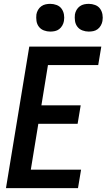

<svg xmlns="http://www.w3.org/2000/svg" viewBox="-20 -977 554 997"><path d="M11 0 132 -735H506L490 -639H229L195 -430H399L383 -334H179L140 -96H401L385 0ZM441 -813Q424 -813 408 -819Q392 -825 382 -838Q372 -851 369.5 -868Q367 -885 369 -902Q371 -914 377.5 -925.5Q384 -937 394.5 -944.5Q405 -952 417 -954.5Q429 -957 441 -957Q458 -957 474 -951Q490 -945 499.5 -932Q509 -919 512 -902Q515 -885 512 -868Q510 -856 503.5 -844.5Q497 -833 487 -825.5Q477 -818 465 -815.5Q453 -813 441 -813ZM241 -813Q224 -813 208 -819Q192 -825 182 -838Q172 -851 169.5 -868Q167 -885 169 -902Q171 -914 177.5 -925.5Q184 -937 194.5 -944.5Q205 -952 217 -954.5Q229 -957 241 -957Q258 -957 274 -951Q290 -945 299.5 -932Q309 -919 312 -902Q315 -885 312 -868Q310 -856 303.5 -844.5Q297 -833 287 -825.5Q277 -818 265 -815.5Q253 -813 241 -813Z"/></svg>

Font: Iosevka Term Curly Oblique
Style: Bold
Weight: 700
Italic angle: -9°
Designer: Belleve Invis
Foundry: Belleve Invis
Version: Version 32.3.0